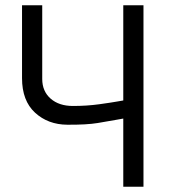

<svg xmlns="http://www.w3.org/2000/svg" viewBox="-20 -712 652 732"><path d="M527 -692V0H450V-260Q449 -260 422 -255Q395 -250 352.5 -243Q310 -236 236.5 -236.5Q163 -237 113.5 -282.5Q64 -328 64 -414V-692H141V-411Q141 -364 173 -336Q205 -308 258 -308Q311 -308 358 -314.5Q405 -321 427 -325Q449 -329 450 -329V-692Z"/></svg>

Font: Titillium Web[RUS by Daymarius]
Style: Regular
Weight: 400
Designer: Cyrillization by Daymarius
Foundry: Cyrillization by Daymarius
Version: Version 1.002 September 11, 2018